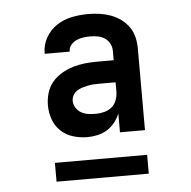

<svg xmlns="http://www.w3.org/2000/svg" viewBox="-43 -735 585 589"><g transform="rotate(-5 250.0 -441.0)"><path d="M214 -317Q192 -317 170.5 -323.5Q149 -330 133 -345Q117 -360 109.5 -381Q102 -402 102 -424Q102 -444 107.5 -462.5Q113 -481 125 -495.5Q137 -510 154 -520Q171 -530 189 -535.5Q207 -541 226 -543Q245 -545 264 -545H315V-574Q315 -586 309.5 -596.5Q304 -607 294 -613.5Q284 -620 272.5 -622Q261 -624 249 -624Q238 -624 227.5 -622.5Q217 -621 207 -616.5Q197 -612 190 -603.5Q183 -595 183 -584V-583H106V-586Q106 -611 119 -633.5Q132 -656 153 -669.5Q174 -683 199 -688Q224 -693 249 -693Q267 -693 284.5 -690.5Q302 -688 318.5 -682Q335 -676 349.5 -665.5Q364 -655 374 -640.5Q384 -626 388 -609Q392 -592 392 -574V-323H315V-381Q309 -366 299 -353.5Q289 -341 275.5 -332.5Q262 -324 246 -320.5Q230 -317 214 -317ZM247 -386Q260 -386 273 -389.5Q286 -393 296 -401.5Q306 -410 310.5 -423Q315 -436 315 -449V-477H264Q255 -477 246 -476.5Q237 -476 228.5 -474Q220 -472 211.5 -469.5Q203 -467 195.5 -462Q188 -457 183.5 -449Q179 -441 179 -432Q179 -420 185.5 -410Q192 -400 202 -394.5Q212 -389 223.5 -387.5Q235 -386 247 -386ZM108 -189V-247H392V-189Z"/></g></svg>

Font: Iosevka Medium
Style: Regular
Weight: 500
Monospace: yes
Designer: Belleve Invis
Foundry: Belleve Invis
Version: Version 32.5.0; ttfautohint (v1.8.4)